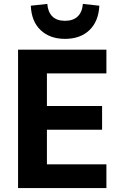

<svg xmlns="http://www.w3.org/2000/svg" viewBox="-20 -958 620 978"><path d="M72 0V-705H522V-584H219V-418H500V-297H219V-121H522V0ZM311 -760Q234 -760 187 -804.5Q140 -849 137 -929L221 -938Q224 -897 246.5 -874.5Q269 -852 311 -852Q353 -852 376 -874.5Q399 -897 402 -938L486 -929Q482 -849 435.5 -804.5Q389 -760 311 -760Z"/></svg>

Font: Nunito Sans 10pt SemiCondensed ExtraBold
Style: Regular
Weight: 800
Width: 4
Designer: Vernon Adams
Foundry: Vernon Adams
Version: Version 3.101;gftools[0.9.27]